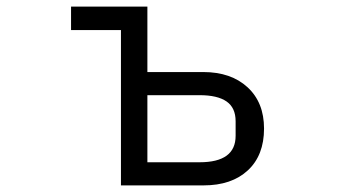

<svg xmlns="http://www.w3.org/2000/svg" viewBox="-20 -561 1040 581"><path d="M346 0V-470H195V-541H426V-343H595Q679 -343 729 -297Q779 -251 779 -172Q779 -91 730 -45.5Q681 0 596 0ZM584 -70Q693 -70 693 -150V-194Q693 -235 665.5 -254Q638 -273 584 -273H426V-70Z"/></svg>

Font: IBM Plex Sans JP
Style: Regular
Weight: 400
Designer: Mike Abbink; Paul van der Laan; Pieter van Rosmalen; Wujin Sim; Yejin Wi; Jinhee Kim; Boomi Park; Yona Kim; Kichan Ma
Foundry: Sandoll Inc.
Version: Version 1.001